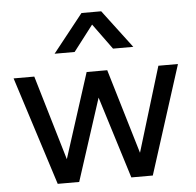

<svg xmlns="http://www.w3.org/2000/svg" viewBox="-53 -810 882 864"><g transform="rotate(-5 388.0 -378.0)"><path d="M173 0 16.5 -490H110L223.5 -107L346.5 -490H439.5L554 -107L670.5 -490H759L602.5 0H505.5L390 -370.5L270 0ZM210 -584.5 346.5 -756.5H435.5L565.5 -584.5H474L389.5 -700.5L300.5 -584.5Z"/></g></svg>

Font: Geologica Cursive Light
Style: Regular
Weight: 300
Designer: Sindre Bremnes, Frode Helland
Foundry: Monokrom Skriftforlag AS
Version: Version 1.010;gftools[0.9.28]